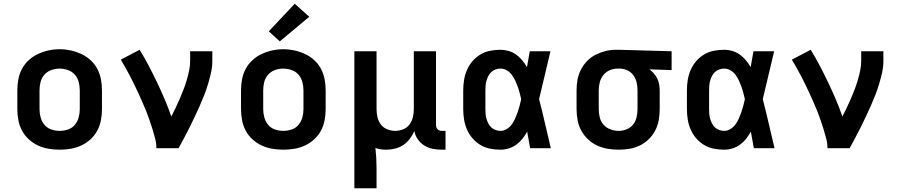

<svg xmlns="http://www.w3.org/2000/svg" viewBox="-20 -795 4840 1030"><path d="M300 8Q270 8 240.5 3Q211 -2 184 -14.5Q157 -27 134.5 -47.5Q112 -68 98 -94.5Q84 -121 78.5 -150.5Q73 -180 73 -210V-310Q73 -340 78.5 -369.5Q84 -399 98 -425.5Q112 -452 134.5 -472.5Q157 -493 184 -505.5Q211 -518 240.5 -524.5Q270 -531 300 -531Q330 -531 359.5 -524.5Q389 -518 416 -505.5Q443 -493 465.5 -472.5Q488 -452 502 -425.5Q516 -399 521.5 -369.5Q527 -340 527 -310V-210Q527 -180 521.5 -150.5Q516 -121 502 -94.5Q488 -68 465.5 -47.5Q443 -27 416 -14.5Q389 -2 359.5 3Q330 8 300 8ZM300 -93Q323 -93 345 -100.5Q367 -108 381.5 -125.5Q396 -143 402 -165Q408 -187 408 -210V-310Q408 -333 402 -355.5Q396 -378 381 -395Q366 -412 343.5 -419.5Q321 -427 299 -427Q276 -427 254.5 -419Q233 -411 218 -394Q203 -377 197.5 -355Q192 -333 192 -310V-210Q192 -187 198 -165Q204 -143 218.5 -125.5Q233 -108 255 -100.5Q277 -93 300 -93Z M819 0Q819 -26 812.5 -51Q806 -76 798.5 -100.5Q791 -125 782.5 -149.5Q774 -174 764.5 -198Q755 -222 744.5 -245.5Q734 -269 723.5 -292.5Q713 -316 701.5 -339Q690 -362 678.5 -385Q667 -408 654 -430.5Q641 -453 628 -475L729 -528Q755 -486 778 -442Q801 -398 822.5 -353Q844 -308 863.5 -262.5Q883 -217 899 -170Q911 -193 922.5 -217Q934 -241 944.5 -265.5Q955 -290 964.5 -314.5Q974 -339 981.5 -364.5Q989 -390 994.5 -416Q1000 -442 1000 -468V-520H1119V-468Q1119 -436 1112 -405Q1105 -374 1096 -344Q1087 -314 1075.5 -284.5Q1064 -255 1051 -226Q1038 -197 1024.5 -168.5Q1011 -140 997 -111.5Q983 -83 968 -55.5Q953 -28 938 0Z M1500 8Q1470 8 1440.5 3Q1411 -2 1384 -14.5Q1357 -27 1334.5 -47.5Q1312 -68 1298 -94.5Q1284 -121 1278.5 -150.5Q1273 -180 1273 -210V-310Q1273 -340 1278.5 -369.5Q1284 -399 1298 -425.5Q1312 -452 1334.5 -472.5Q1357 -493 1384 -505.5Q1411 -518 1440.5 -524.5Q1470 -531 1500 -531Q1530 -531 1559.5 -524.5Q1589 -518 1616 -505.5Q1643 -493 1665.5 -472.5Q1688 -452 1702 -425.5Q1716 -399 1721.5 -369.5Q1727 -340 1727 -310V-210Q1727 -180 1721.5 -150.5Q1716 -121 1702 -94.5Q1688 -68 1665.5 -47.5Q1643 -27 1616 -14.5Q1589 -2 1559.5 3Q1530 8 1500 8ZM1500 -93Q1523 -93 1545 -100.5Q1567 -108 1581.5 -125.5Q1596 -143 1602 -165Q1608 -187 1608 -210V-310Q1608 -333 1602 -355.5Q1596 -378 1581 -395Q1566 -412 1543.5 -419.5Q1521 -427 1499 -427Q1476 -427 1454.5 -419Q1433 -411 1418 -394Q1403 -377 1397.5 -355Q1392 -333 1392 -310V-210Q1392 -187 1398 -165Q1404 -143 1418.5 -125.5Q1433 -108 1455 -100.5Q1477 -93 1500 -93ZM1481 -573 1422 -627 1561 -775 1639 -705Z M1881 215V-520H2000V-210Q2000 -188 2005 -166.5Q2010 -145 2023 -127.5Q2036 -110 2057 -101.5Q2078 -93 2100 -93Q2122 -93 2143 -101.5Q2164 -110 2177 -127.5Q2190 -145 2195 -166.5Q2200 -188 2200 -210V-520H2319V-124Q2319 -118 2321 -112Q2323 -106 2327.5 -101.5Q2332 -97 2338 -95Q2344 -93 2350 -93H2370V8H2350Q2326 8 2302 3.5Q2278 -1 2257 -14Q2236 -27 2221.5 -47.5Q2207 -68 2203 -92Q2193 -70 2178.5 -50.5Q2164 -31 2144 -17.5Q2124 -4 2100 2Q2076 8 2052 8Q2037 8 2022.5 6Q2008 4 1994 -1Q1997 26 1998.5 53Q2000 80 2000 107V215Z M2665 8Q2637 8 2609 2.5Q2581 -3 2557 -17.5Q2533 -32 2514.5 -53.5Q2496 -75 2485 -100.5Q2474 -126 2469.5 -154Q2465 -182 2465 -210V-310Q2465 -338 2469.5 -366Q2474 -394 2485 -419.5Q2496 -445 2514.5 -466.5Q2533 -488 2557 -502.5Q2581 -517 2609 -522.5Q2637 -528 2665 -528Q2687 -528 2709 -521.5Q2731 -515 2749 -502Q2767 -489 2781.5 -471.5Q2796 -454 2807 -435Q2811 -456 2814.5 -477.5Q2818 -499 2822 -520H2933Q2917 -456 2902.5 -391.5Q2888 -327 2872 -263Q2889 -198 2904 -132Q2919 -66 2935 0H2824Q2820 -22 2816 -44.5Q2812 -67 2808 -89Q2797 -69 2783 -51Q2769 -33 2750.5 -19.5Q2732 -6 2710 1Q2688 8 2665 8ZM2665 -93Q2683 -93 2699 -103Q2715 -113 2725.5 -127.5Q2736 -142 2743.5 -159Q2751 -176 2757 -193Q2763 -210 2767.5 -227.5Q2772 -245 2776 -263Q2772 -280 2767.5 -297.5Q2763 -315 2757 -331.5Q2751 -348 2743.5 -364Q2736 -380 2725 -394.5Q2714 -409 2698.5 -418Q2683 -427 2665 -427Q2652 -427 2639 -422.5Q2626 -418 2616 -409Q2606 -400 2600 -388Q2594 -376 2590 -363Q2586 -350 2585 -336.5Q2584 -323 2584 -310V-210Q2584 -197 2585 -183.5Q2586 -170 2590 -157Q2594 -144 2600 -132Q2606 -120 2616 -111Q2626 -102 2639 -97.5Q2652 -93 2665 -93Z M3299 8Q3269 8 3239.5 3Q3210 -2 3183 -14.5Q3156 -27 3134 -48Q3112 -69 3098 -95Q3084 -121 3078.5 -150.5Q3073 -180 3073 -210V-310Q3073 -339 3078 -367Q3083 -395 3096 -420.5Q3109 -446 3129 -467Q3149 -488 3174.5 -501Q3200 -514 3227.5 -521Q3255 -528 3284 -528Q3288 -528 3292 -528Q3296 -528 3300 -528L3583 -520V-419L3464 -423Q3477 -413 3488 -400.5Q3499 -388 3506 -373.5Q3513 -359 3516 -342.5Q3519 -326 3519 -310V-210Q3519 -181 3514 -151.5Q3509 -122 3495.5 -96Q3482 -70 3461 -49Q3440 -28 3413.5 -15Q3387 -2 3358 3Q3329 8 3299 8ZM3299 -93Q3321 -93 3342 -101.5Q3363 -110 3376.5 -127Q3390 -144 3395 -166Q3400 -188 3400 -210V-310Q3400 -331 3395.5 -351.5Q3391 -372 3379 -389.5Q3367 -407 3348 -416.5Q3329 -426 3308 -427H3300Q3298 -427 3296.5 -427Q3295 -427 3293 -427Q3271 -427 3250.5 -418Q3230 -409 3216.5 -392Q3203 -375 3197.5 -353.5Q3192 -332 3192 -310V-210Q3192 -187 3197.5 -165Q3203 -143 3218 -126Q3233 -109 3254.5 -101Q3276 -93 3299 -93Z M3865 8Q3837 8 3809 2.5Q3781 -3 3757 -17.5Q3733 -32 3714.5 -53.5Q3696 -75 3685 -100.5Q3674 -126 3669.5 -154Q3665 -182 3665 -210V-310Q3665 -338 3669.5 -366Q3674 -394 3685 -419.5Q3696 -445 3714.5 -466.5Q3733 -488 3757 -502.5Q3781 -517 3809 -522.5Q3837 -528 3865 -528Q3887 -528 3909 -521.5Q3931 -515 3949 -502Q3967 -489 3981.5 -471.5Q3996 -454 4007 -435Q4011 -456 4014.5 -477.5Q4018 -499 4022 -520H4133Q4117 -456 4102.5 -391.5Q4088 -327 4072 -263Q4089 -198 4104 -132Q4119 -66 4135 0H4024Q4020 -22 4016 -44.5Q4012 -67 4008 -89Q3997 -69 3983 -51Q3969 -33 3950.5 -19.5Q3932 -6 3910 1Q3888 8 3865 8ZM3865 -93Q3883 -93 3899 -103Q3915 -113 3925.5 -127.5Q3936 -142 3943.5 -159Q3951 -176 3957 -193Q3963 -210 3967.5 -227.5Q3972 -245 3976 -263Q3972 -280 3967.5 -297.5Q3963 -315 3957 -331.5Q3951 -348 3943.5 -364Q3936 -380 3925 -394.5Q3914 -409 3898.5 -418Q3883 -427 3865 -427Q3852 -427 3839 -422.5Q3826 -418 3816 -409Q3806 -400 3800 -388Q3794 -376 3790 -363Q3786 -350 3785 -336.5Q3784 -323 3784 -310V-210Q3784 -197 3785 -183.5Q3786 -170 3790 -157Q3794 -144 3800 -132Q3806 -120 3816 -111Q3826 -102 3839 -97.5Q3852 -93 3865 -93Z M4419 0Q4419 -26 4412.5 -51Q4406 -76 4398.5 -100.5Q4391 -125 4382.5 -149.5Q4374 -174 4364.5 -198Q4355 -222 4344.5 -245.5Q4334 -269 4323.5 -292.5Q4313 -316 4301.5 -339Q4290 -362 4278.5 -385Q4267 -408 4254 -430.5Q4241 -453 4228 -475L4329 -528Q4355 -486 4378 -442Q4401 -398 4422.5 -353Q4444 -308 4463.5 -262.5Q4483 -217 4499 -170Q4511 -193 4522.5 -217Q4534 -241 4544.5 -265.5Q4555 -290 4564.5 -314.5Q4574 -339 4581.5 -364.5Q4589 -390 4594.5 -416Q4600 -442 4600 -468V-520H4719V-468Q4719 -436 4712 -405Q4705 -374 4696 -344Q4687 -314 4675.5 -284.5Q4664 -255 4651 -226Q4638 -197 4624.5 -168.5Q4611 -140 4597 -111.5Q4583 -83 4568 -55.5Q4553 -28 4538 0Z"/></svg>

Font: Iosevka Custom Extended
Style: Bold
Weight: 700
Width: 7
Monospace: yes
Designer: Belleve Invis
Foundry: Belleve Invis
Version: Version 11.2.4; ttfautohint (v1.8.4)